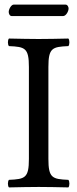

<svg xmlns="http://www.w3.org/2000/svg" viewBox="-20 -815 337 837"><path d="M191 -122V-523C191 -606 208 -611 278 -614C284 -620 284 -641 278 -647C234 -646 187 -645 148 -645C115 -645 66 -646 19 -647C13 -641 13 -620 19 -614C89 -611 106 -606 106 -523V-122C106 -39 89 -34 19 -31C13 -25 13 -4 19 2C64 1 113 0 149 0C185 0 233 1 278 2C284 -4 284 -25 278 -31C208 -34 191 -39 191 -122ZM255 -745C268 -745 279 -766 279 -778C279 -784 275 -795 265 -795H40C29 -795 18 -775 18 -763C18 -756 22 -745 31 -745Z"/></svg>

Font: Libertinus Serif
Style: Regular
Weight: 400
Designer: Philipp H. Poll, Khaled Hosny
Foundry: Caleb Maclennan
Version: Version 7.050;RELEASE